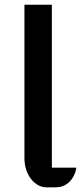

<svg xmlns="http://www.w3.org/2000/svg" viewBox="-20 -797 345 817"><path d="M84 -776.9H200.7V-83.5H304.7Q301.8 -64 293.7 -48.3Q285.6 -32.7 274.2 -22Q262.7 -11.2 248.3 -5.6Q233.9 0 218.3 0H177.2Q158.2 0 141.1 -9.8Q124 -19.5 111.3 -36.4Q98.6 -53.2 91.3 -75.7Q84 -98.1 84 -124Z"/></svg>

Font: Atomic Age
Style: Regular
Weight: 400
Version: Version 1.007; ttfautohint (v1.4.1) -l 6 -r 46 -G 0 -x 0 -H 